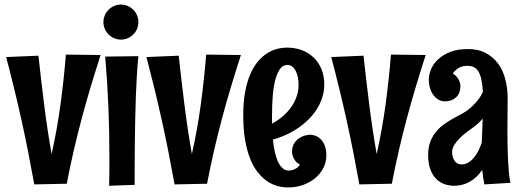

<svg xmlns="http://www.w3.org/2000/svg" viewBox="-20 -781 2262 834"><path d="M417 -542Q393.6 -469.2 373 -400.9Q352.5 -332.5 334.5 -264.4Q316.4 -196.3 300.3 -127Q284.2 -57.6 270 17.1L128.9 20Q115.7 -52.7 102.3 -120.8Q88.9 -189 74 -256.3Q59.1 -323.7 42.5 -392.1Q25.9 -460.4 6.8 -533.2L147 -539.1Q158.2 -434.6 171.9 -325.7Q185.5 -216.8 204.1 -111.8Q228 -217.8 242.9 -327.9Q257.8 -438 266.1 -543.9Z M581.1 -685.1Q581.1 -669.4 575.2 -655.5Q569.3 -641.6 559.1 -631.3Q548.8 -621.1 534.9 -615Q521 -608.9 505.4 -608.9Q489.7 -608.9 475.8 -615Q461.9 -621.1 451.7 -631.3Q441.4 -641.6 435.3 -655.5Q429.2 -669.4 429.2 -685.1Q429.2 -700.7 435.3 -714.6Q441.4 -728.5 451.7 -738.8Q461.9 -749 475.8 -755.1Q489.7 -761.2 505.4 -761.2Q521 -761.2 534.9 -755.1Q548.8 -749 559.1 -738.8Q569.3 -728.5 575.2 -714.6Q581.1 -700.7 581.1 -685.1ZM581.1 -537.1Q577.1 -498.5 574.5 -453.9Q571.8 -409.2 570.1 -362.3Q568.4 -315.4 567.4 -268.1Q566.4 -220.7 565.9 -177.7Q565.4 -134.8 565.2 -97.4Q564.9 -60.1 564.9 -33.2V22L454.1 25.9Q455.1 -7.8 455.1 -39.6Q455.1 -71.3 455.1 -103Q455.1 -158.2 454.1 -210.7Q453.1 -263.2 450.9 -315.9Q448.7 -368.7 445.3 -422.9Q441.9 -477.1 437 -535.2Z M1026.4 -542Q1002.9 -469.2 982.4 -400.9Q961.9 -332.5 943.8 -264.4Q925.8 -196.3 909.7 -127Q893.6 -57.6 879.4 17.1L738.3 20Q725.1 -52.7 711.7 -120.8Q698.2 -189 683.3 -256.3Q668.5 -323.7 651.9 -392.1Q635.3 -460.4 616.2 -533.2L756.3 -539.1Q767.6 -434.6 781.2 -325.7Q794.9 -216.8 813.5 -111.8Q837.4 -217.8 852.3 -327.9Q867.2 -438 875.5 -543.9Z M1397.5 -105Q1397.5 -76.2 1384.3 -50.8Q1371.1 -25.4 1348.6 -6.8Q1326.2 11.7 1295.9 22.5Q1265.6 33.2 1231.4 33.2Q1208.5 33.2 1185.1 26.9Q1161.6 20.5 1140.1 5.9Q1118.7 -8.8 1099.6 -32.7Q1080.6 -56.6 1066.7 -91.3Q1052.7 -126 1044.7 -172.6Q1036.6 -219.2 1036.6 -279.8Q1036.6 -336.9 1044.7 -380.9Q1052.7 -424.8 1066.7 -457.5Q1080.6 -490.2 1099.1 -512.5Q1117.7 -534.7 1138.9 -548.6Q1160.2 -562.5 1182.9 -568.4Q1205.6 -574.2 1227.5 -574.2Q1260.3 -574.2 1289.6 -563.7Q1318.8 -553.2 1340.8 -532.7Q1362.8 -512.2 1375.7 -482.2Q1388.7 -452.1 1388.7 -413.1Q1388.7 -377.9 1374.3 -342Q1359.9 -306.2 1331.5 -274.2Q1303.2 -242.2 1261.5 -216.1Q1219.7 -189.9 1165.5 -174.8Q1168.5 -144.5 1174.1 -119.6Q1179.7 -94.7 1188.2 -77.1Q1196.8 -59.6 1208.3 -49.8Q1219.7 -40 1234.9 -40Q1244.6 -40.5 1253.4 -43.5Q1261.2 -45.9 1269.3 -51.3Q1277.3 -56.6 1282.7 -66.9Q1270 -72.8 1263.2 -82Q1256.3 -91.3 1252.9 -99.6Q1249 -109.4 1248.5 -120.1Q1248.5 -143.6 1257.8 -158.2Q1267.1 -172.9 1279.8 -181.2Q1292.5 -189.5 1305.7 -192.6Q1318.8 -195.8 1326.7 -195.8Q1335 -195.8 1346.9 -192.4Q1358.9 -189 1370.1 -179.2Q1381.3 -169.4 1389.4 -151.6Q1397.5 -133.8 1397.5 -105ZM1276.9 -412.1Q1276.9 -429.7 1273.7 -445.6Q1270.5 -461.4 1264.4 -473.1Q1258.3 -484.9 1249.3 -491.9Q1240.2 -499 1228.5 -499Q1208.5 -499 1195.8 -480.7Q1183.1 -462.4 1175.3 -432.1Q1167.5 -401.9 1164.6 -362.3Q1161.6 -322.8 1161.6 -279.8V-244.1Q1186.5 -257.3 1207.8 -275.4Q1229 -293.5 1244.4 -315.2Q1259.8 -336.9 1268.3 -361.3Q1276.9 -385.7 1276.9 -412.1Z M1829.1 -542Q1805.7 -469.2 1785.2 -400.9Q1764.6 -332.5 1746.6 -264.4Q1728.5 -196.3 1712.4 -127Q1696.3 -57.6 1682.1 17.1L1541 20Q1527.8 -52.7 1514.4 -120.8Q1501 -189 1486.1 -256.3Q1471.2 -323.7 1454.6 -392.1Q1438 -460.4 1418.9 -533.2L1559.1 -539.1Q1570.3 -434.6 1584 -325.7Q1597.7 -216.8 1616.2 -111.8Q1640.1 -217.8 1655 -327.9Q1669.9 -438 1678.2 -543.9Z M2084 20Q2081.1 4.9 2078.6 -10.7Q2076.2 -26.4 2074.7 -43Q2052.2 -9.8 2021 8.1Q1989.7 25.9 1952.6 25.9Q1933.6 25.9 1913.6 19.8Q1893.6 13.7 1877.2 -1.5Q1860.8 -16.6 1850.3 -42.7Q1839.8 -68.8 1839.8 -108.9Q1839.8 -142.1 1849.6 -166.7Q1859.4 -191.4 1875 -210Q1890.6 -228.5 1910.2 -242.2Q1929.7 -255.9 1949 -266.6Q1968.3 -277.3 1985.8 -286.6Q2003.4 -295.9 2014.6 -305.2Q2036.1 -322.3 2052 -341.6Q2067.9 -360.8 2077.6 -381.8Q2075.7 -415.5 2070.6 -437.3Q2065.4 -459 2057.1 -471.9Q2048.8 -484.9 2036.9 -490Q2024.9 -495.1 2009.8 -495.1Q1987.3 -495.1 1971.9 -485.4Q1956.5 -475.6 1946.8 -461.9Q1959 -454.1 1965.6 -445.3Q1972.2 -436.5 1975.6 -428.2Q1979.5 -418.9 1980 -409.2Q1980 -376 1961.2 -358.4Q1942.4 -340.8 1913.1 -340.8Q1897.9 -340.8 1885.3 -347.9Q1872.6 -355 1863 -367.7Q1853.5 -380.4 1848.1 -397.9Q1842.8 -415.5 1842.8 -436Q1842.8 -456.5 1852.1 -479.5Q1861.3 -502.4 1881.8 -522.2Q1902.3 -542 1934.6 -554.9Q1966.8 -567.9 2012.7 -567.9Q2058.6 -567.9 2091.3 -550Q2124 -532.2 2145 -502.7Q2166 -473.1 2175.5 -434.6Q2185.1 -396 2185.1 -355Q2185.1 -324.2 2184.6 -288.1Q2184.1 -252 2184.1 -213.9Q2184.1 -182.1 2184.6 -150.4Q2185.1 -118.7 2186.5 -89.1Q2188 -59.6 2190.4 -33.4Q2192.9 -7.3 2196.8 13.2ZM2076.7 -266.1Q2059.6 -245.6 2040 -231Q2025.4 -220.7 2008.5 -208Q1991.7 -195.3 1977.3 -181.2Q1962.9 -167 1953.4 -151.6Q1943.8 -136.2 1943.8 -120.1Q1943.8 -98.1 1954.6 -82.5Q1965.3 -66.9 1984.9 -66.9Q2002.9 -66.9 2017.1 -76.7Q2031.2 -86.4 2042.2 -100.8Q2053.2 -115.2 2060.8 -131.8Q2068.4 -148.4 2072.8 -162.1Z"/></svg>

Font: Rum Raisin
Style: Regular
Weight: 400
Designer: Astigmatic (AOETI)
Foundry: Astigmatic (AOETI)
Version: Version 1.000